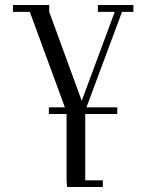

<svg xmlns="http://www.w3.org/2000/svg" viewBox="-20 -459 599 773"><path d="M32.2 -411.1V-439H178.2V-411.1L309.1 -53.2L441.9 -411.1H374V-439H517.1V-411.1H471.2L328.1 -26.9H452.1V0H323.2V267.1H394V293.9H250L248 267.1V0H176.8V-26.9H241.2L100.1 -411.1Z"/></svg>

Font: Dehuti Alt
Style: Book
Weight: 400
Version: Version 1.2